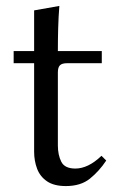

<svg xmlns="http://www.w3.org/2000/svg" viewBox="-20 -612 403 647"><path d="M322 -87 338 -71Q314 -35 283 -10Q252 15 202 15Q162 15 138.5 -1Q115 -17 105 -43.5Q95 -70 95 -101V-399H26V-440H95V-577L180 -592Q177 -554 176 -516Q175 -478 175 -440H323V-399H206Q189 -399 182 -392Q175 -385 175 -368V-122Q175 -90 186.5 -67Q198 -44 234 -44Q255 -44 277 -54.5Q299 -65 322 -87Z"/></svg>

Font: Bona Nova SC
Style: Regular
Weight: 400
Designer: Mateusz Machalski
Foundry: Capitalics
Version: Version 4.001; ttfautohint (v1.8.4.7-5d5b)